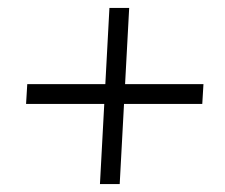

<svg xmlns="http://www.w3.org/2000/svg" viewBox="-20 -603 570 486"><path d="M49 -390H495L492 -340H46ZM307 -583 283 -137H233L257 -583Z"/></svg>

Font: Lora
Style: Italic
Weight: 400
Italic angle: -3°
Designer: Olga Karpushina, Alexei Vanyashin (Cyrillic)
Foundry: Cyreal
Version: Version 3.008